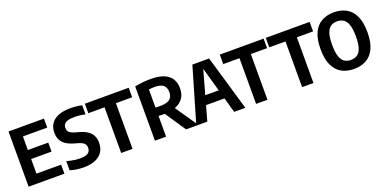

<svg xmlns="http://www.w3.org/2000/svg" viewBox="-13 -1270 3889 1945"><g transform="rotate(-20 1931.0 -297.0)"><path d="M62.5 0V-595H444.5V-498H182.5V-97H448.5V0ZM150 -254.5V-351.5H402.5V-254.5Z M656 7.5Q619.5 7.5 579.8 1.8Q540 -4 509.5 -14.5V-113Q533 -106 558 -100.8Q583 -95.5 607.8 -93Q632.5 -90.5 656 -90.5Q695 -90.5 718.8 -99.2Q742.5 -108 753.5 -124.8Q764.5 -141.5 764.5 -165Q764.5 -184.5 756.8 -199Q749 -213.5 729.5 -224.8Q710 -236 674 -246L642.5 -254.5Q569 -275.5 531.5 -316Q494 -356.5 494 -423Q494 -477 519.5 -517.5Q545 -558 597.8 -580.2Q650.5 -602.5 732 -602.5Q764 -602.5 797 -599Q830 -595.5 855 -589V-490.5Q828.5 -497.5 799.2 -501Q770 -504.5 741.5 -504.5Q694 -504.5 666.8 -495.8Q639.5 -487 627.8 -470.8Q616 -454.5 616 -432Q616 -402 632.8 -385Q649.5 -368 701.5 -353L733 -344.5Q784.5 -330.5 818.5 -308Q852.5 -285.5 869.2 -252.5Q886 -219.5 886 -173.5Q886 -118 859.8 -77.2Q833.5 -36.5 782.2 -14.5Q731 7.5 656 7.5Z M1060.5 0V-492.5H885.5V-595H1358V-492.5H1183V0Z M1424.5 0V-585Q1463 -593 1505.2 -597.8Q1547.5 -602.5 1595.5 -602.5Q1720 -602.5 1782.5 -554.8Q1845 -507 1845 -412Q1845.5 -349.5 1815.5 -307Q1785.5 -264.5 1730.2 -243Q1675 -221.5 1600.5 -221.5Q1586 -221.5 1571.5 -222Q1557 -222.5 1544.5 -223.5V0ZM1760 0 1576.5 -273.5H1704.5L1893 0ZM1596 -312Q1665.5 -312 1697.8 -336.5Q1730 -361 1730 -412.5Q1730 -464.5 1700.2 -488.8Q1670.5 -513 1607.5 -513Q1589.5 -513 1574.5 -511.8Q1559.5 -510.5 1544.5 -508V-314Q1559.5 -313 1570.5 -312.5Q1581.5 -312 1596 -312Z M1870.5 0 2044.5 -595H2225L2399 0H2278.5L2126.5 -541.5H2140L1989 0ZM1974 -161.5 1997 -258.5H2271L2295 -161.5Z M2515 0V-492.5H2340V-595H2812.5V-492.5H2637.5V0Z M3011 0V-492.5H2836V-595H3308.5V-492.5H3133.5V0Z M3570.5 7.5Q3495.5 7.5 3438.8 -23.5Q3382 -54.5 3350 -121.8Q3318 -189 3318 -297Q3318 -405.5 3350 -473Q3382 -540.5 3438.8 -571.5Q3495.5 -602.5 3570.5 -602.5Q3646 -602.5 3702.8 -571.5Q3759.5 -540.5 3791.5 -473Q3823.5 -405.5 3823.5 -297Q3823.5 -189 3791.5 -121.8Q3759.5 -54.5 3702.8 -23.5Q3646 7.5 3570.5 7.5ZM3570.5 -89.5Q3611 -89.5 3639.8 -108.5Q3668.5 -127.5 3683.8 -172.5Q3699 -217.5 3699 -295Q3699 -375 3683.8 -421Q3668.5 -467 3639.8 -486.2Q3611 -505.5 3570.5 -505.5Q3530.5 -505.5 3502 -486.5Q3473.5 -467.5 3458.2 -422.5Q3443 -377.5 3443 -300Q3443 -220 3458.2 -174.2Q3473.5 -128.5 3502 -109Q3530.5 -89.5 3570.5 -89.5Z"/></g></svg>

Font: Encode Sans SC Condensed SemiBold
Style: Regular
Weight: 600
Width: 3
Designer: Multiple Designers
Foundry: Impallari Type
Version: Version 3.002